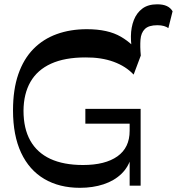

<svg xmlns="http://www.w3.org/2000/svg" viewBox="-20 -879 837 909"><path d="M609.4 -621.6Q599.3 -665.6 599.8 -707.6Q600.3 -749.7 613.7 -784.1Q627.1 -818.4 654.2 -838.5Q681.2 -858.6 724.3 -858.6Q752.2 -858.6 769.8 -850.3Q787.4 -842.1 797.1 -825.6L777.1 -745.9Q769 -752 756.1 -755.8Q743.1 -759.6 725 -759.6Q684 -759.6 665.8 -741.6Q647.6 -723.6 645.1 -691.2Q642.6 -658.9 646.6 -616ZM358.4 10.2Q261 10.2 189.7 -31.8Q118.4 -73.8 80 -155.7Q41.6 -237.6 41.6 -356.6Q41.6 -455.1 66.7 -527.6Q91.8 -600 138.2 -647.2Q184.6 -694.4 248.9 -717.6Q313.2 -740.8 391.1 -740.8Q491.2 -740.8 552.3 -705.1Q613.3 -669.4 646.6 -616L612.7 -525.8Q575.9 -565.3 517.9 -586.5Q460 -607.7 384.4 -607.1Q286.6 -607.1 221.6 -577.5Q156.6 -547.9 124.2 -491.4Q91.9 -435 91.3 -354.9Q91.3 -270.6 123.4 -213.3Q155.6 -156.1 218.2 -126.9Q280.9 -97.8 373.1 -97.8Q478 -97.8 535.9 -138.8Q593.8 -179.8 593.8 -259.6V-330.2L628.7 -293.6H384.1V-363.6H645.8V0H593.8V-141.6L602 -137.9Q589.2 -89.2 555.1 -56.2Q520.9 -23.2 470.3 -6.5Q419.8 10.2 358.4 10.2Z"/></svg>

Font: Savate ExtraLight
Style: Regular
Weight: 200
Designer: Max Esnée
Foundry: Plomb Type
Version: Version 2.000